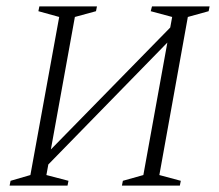

<svg xmlns="http://www.w3.org/2000/svg" viewBox="-20 -580 685 600"><path d="M10 0 13 -15 75 -33 165 -527 100 -545 103 -560H283L280 -545L214 -527L139 -113L512 -494L518 -527L451 -545L455 -560H635L632 -545L567 -527L478 -33L545 -15L542 0H361L364 -15L428 -33L503 -447L131 -66L125 -33L194 -15L191 0Z"/></svg>

Font: Spectral SC ExtraLight
Style: Italic
Weight: 275
Italic angle: -10°
Designer: Jean-Baptiste Levee
Foundry: Production Type
Version: Version 2.001